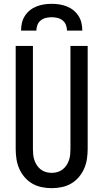

<svg xmlns="http://www.w3.org/2000/svg" viewBox="-20 -975 540 1003"><path d="M250 8Q224 8 197.5 2.5Q171 -3 148.5 -16Q126 -29 108.5 -49.5Q91 -70 80.5 -94Q70 -118 66 -144Q62 -170 62 -196V-735H152V-196Q152 -181 153.5 -166.5Q155 -152 160 -137.5Q165 -123 173.5 -110.5Q182 -98 194 -89Q206 -80 220.5 -76Q235 -72 250 -72Q265 -72 279.5 -76Q294 -80 306 -89Q318 -98 326.5 -110.5Q335 -123 340 -137.5Q345 -152 346.5 -166.5Q348 -181 348 -196V-735H438V-196Q438 -170 434 -144Q430 -118 419.5 -94Q409 -70 391.5 -49.5Q374 -29 351.5 -16Q329 -3 302.5 2.5Q276 8 250 8ZM90 -815Q90 -835 94.5 -855Q99 -875 110 -892Q121 -909 136.5 -921.5Q152 -934 171 -941.5Q190 -949 210 -952Q230 -955 250 -955Q270 -955 290 -952Q310 -949 329 -941.5Q348 -934 363.5 -921.5Q379 -909 390 -892Q401 -875 405.5 -855Q410 -835 410 -815H330Q330 -830 324.5 -844.5Q319 -859 307 -868.5Q295 -878 280 -881.5Q265 -885 250 -885Q235 -885 220 -881.5Q205 -878 193 -868.5Q181 -859 175.5 -844.5Q170 -830 170 -815Z"/></svg>

Font: Iosevka Bendy Medium
Style: Regular
Weight: 500
Monospace: yes
Designer: Belleve Invis
Foundry: Belleve Invis
Version: Version 30.1.2